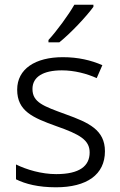

<svg xmlns="http://www.w3.org/2000/svg" viewBox="-20 -786 512 816"><path d="M377 -757V-766H296C271 -722 221 -654 186 -616V-606H232C281 -645 348 -717 377 -757ZM426 -143C426 -234 357 -265 260 -300C164 -335 118 -351 118 -408C118 -459 163 -487 243 -487C296 -487 349 -473 391 -454L415 -509C367 -530 312 -543 247 -543C130 -543 53 -493 53 -405C53 -314 119 -286 219 -250C319 -215 361 -191 361 -138C361 -81 319 -46 219 -46C156 -46 93 -65 48 -87V-24C88 -4 143 10 218 10C349 10 426 -44 426 -143Z"/></svg>

Font: Noto Kufi Arabic Light
Style: Regular
Weight: 300
Designer: Monotype Design Team, David Williams, Khaled Hosny
Foundry: Google LLC
Version: Version 2.109